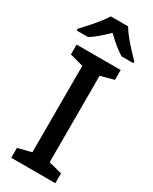

<svg xmlns="http://www.w3.org/2000/svg" viewBox="-239 -995 835 1049"><g transform="rotate(30 179.0 -470.5)"><path d="M233 -941H124C97 -896 38 -831 1 -792V-781H73C108 -803 142 -833 177 -868C213 -833 249 -802 284 -781H358V-792C320 -830 258 -896 233 -941ZM317 0V-62L233 -84V-629L317 -652V-714H39V-652L124 -629V-84L39 -62V0Z"/></g></svg>

Font: Noto Sans Lao UI Med
Style: Regular
Weight: 500
Designer: Monotype Design Team
Foundry: Monotype Imaging Inc.
Version: Version 2.000